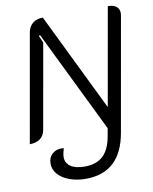

<svg xmlns="http://www.w3.org/2000/svg" viewBox="-103 -785 895 1126"><g transform="rotate(-10 345.0 -221.5)"><path d="M127 143Q127 105 152.5 83.5Q178 62 219 66Q215 79 212 94Q209 109 209 118Q209 154 238.5 174Q268 194 322 194Q393 194 433 155.5Q473 117 486 35L493 -4L197 -611L190 -606L208 -565L119 -61Q113 -27 89.5 -9Q66 9 27 9L141 -637Q147 -671 170.5 -690Q194 -709 231 -709L515 -126L618 -709Q651 -709 668.5 -695Q686 -681 686 -655Q686 -651 684 -639L565 35Q525 266 316 266Q263 266 219.5 250Q176 234 151.5 206Q127 178 127 143Z"/></g></svg>

Font: K2D Light
Style: Italic
Weight: 300
Italic angle: -10°
Designer: Katatrad Aksorn Co.,Ltd.
Foundry: Cadson Demak Co.,Ltd.
Version: Version 1.000; ttfautohint (v1.6)